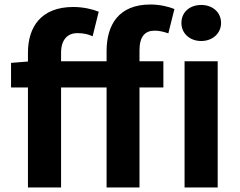

<svg xmlns="http://www.w3.org/2000/svg" viewBox="-20 -832 1064 852"><path d="M453 -560H251V-598C251 -656 280 -685 323 -685C352 -685 371 -680 391 -671L418 -780C391 -791 350 -801 305 -801C163 -801 104 -713 104 -598V-559L29 -553V-444H104V0H251V-444H453V0H599V-444H705V-560H599V-608C599 -670 623 -696 667 -696C686 -696 707 -691 727 -684L754 -792C729 -802 691 -812 647 -812C507 -812 453 -722 453 -605ZM873 -650C923 -650 961 -684 961 -730C961 -778 923 -810 873 -810C822 -810 785 -778 785 -730C785 -684 822 -650 873 -650ZM799 0H946V-560H799Z"/></svg>

Font: Noto Sans CJK KR Bold
Style: Regular
Weight: 700
Designer: Ryoko NISHIZUKA (kana & ideographs); Paul D. Hunt (Latin, Greek & Cyrillic); Wenlong ZHANG (bopomofo); Sandoll Communica
Foundry: Adobe Systems Incorporated
Version: Version 1.004;PS 1.004;hotconv 1.0.82;makeotf.lib2.5.63406